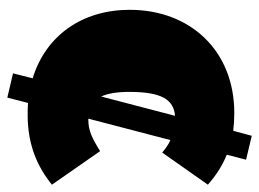

<svg xmlns="http://www.w3.org/2000/svg" viewBox="-114 -532 725 538"><g transform="rotate(90 249.0 -263.5)"><path d="M316 -148H313L373 -378C385 -373 396 -365 408 -355L498 -483C473 -505 446 -523 414 -536L428 -590L361 -606L347 -554C331 -556 315 -557 297 -557C122 -557 8 -433 8 -264C8 -132 79 -29 200 8L186 63L254 79L269 21C280 22 291 22 303 22C387 22 449 -6 498 -46L404 -181C367 -158 346 -148 316 -148ZM238 -263C238 -356 261 -387 305 -391L251 -184C243 -201 238 -226 238 -263Z"/></g></svg>

Font: Fira Sans Ultra
Style: Regular
Weight: 950
Designer: Carrois Corporate & Edenspiekermann AG
Foundry: Carrois Corporate GbR & Edenspiekermann AG
Version: Version 4.203;PS 004.203;hotconv 1.0.88;makeotf.lib2.5.64775